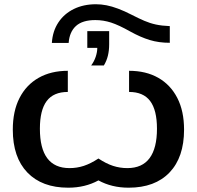

<svg xmlns="http://www.w3.org/2000/svg" viewBox="-20 -870 924 900"><path d="M775.9 -669.4Q724.6 -669.4 681.9 -682.4Q639.2 -695.3 589.8 -722.7Q537.1 -752.4 500.7 -764.2Q464.4 -775.9 426.8 -775.9Q366.7 -775.9 336.2 -748.3Q305.7 -720.7 301.8 -668.9H223.1Q226.6 -724.1 253.7 -764.9Q280.8 -805.7 326.2 -827.9Q371.6 -850.1 429.7 -850.1Q454.1 -850.1 479.2 -845.2Q504.4 -840.3 533.7 -829.3Q563 -818.4 598.1 -800.3Q630.4 -783.7 656.5 -772.5Q682.6 -761.2 710.7 -755.1Q738.8 -749 775.9 -747.6ZM491.7 -724.1V-662.6Q491.7 -633.3 485.8 -609.1Q480 -585 466.8 -563H407.2Q421.4 -582 428.7 -604Q436 -626 436 -645.5H389.2V-724.1ZM441.4 -24.4Q378.9 9.8 299.8 9.8Q176.8 9.8 108.4 -61.3Q40 -132.3 40 -262.2Q40 -349.1 71.5 -410.6Q103 -472.2 160.9 -505.1Q218.8 -538.1 297.9 -538.1V-439Q231 -439 199 -396.5Q167 -354 167 -266.6Q167 -82 305.7 -82Q340.8 -82 372.8 -92.5Q404.8 -103 441.4 -127Q477.5 -103 509.8 -92.5Q542 -82 577.1 -82Q646.5 -82 681.2 -128.7Q715.8 -175.3 715.8 -266.6Q715.8 -354 683.8 -396.5Q651.9 -439 585 -439V-538.1Q664.1 -538.1 721.7 -505.4Q779.3 -472.7 811 -411.1Q842.8 -349.6 842.8 -262.2Q842.8 -132.8 774.7 -61.5Q706.5 9.8 583 9.8Q503.4 9.8 441.4 -24.4Z"/></svg>

Font: Arimo SemiBold
Style: Regular
Weight: 600
Designer: Steve Matteson
Foundry: Monotype Imaging Inc.
Version: Version 1.33